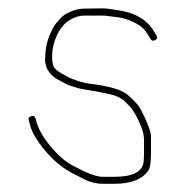

<svg xmlns="http://www.w3.org/2000/svg" viewBox="-20 -473 452 468"><path d="M358.5 -375.5C363.5 -378.5 364.3 -382.3 361 -387L355 -397C337.4 -426.4 306.2 -443.7 261.5 -449C255.8 -449.7 250.3 -450.5 245 -451.5C239.7 -452.5 231.9 -452.8 221.8 -452.5C211.6 -452.2 199.3 -452 185 -452C174 -452 162.5 -449.3 150.5 -444C141.5 -440 134.7 -435.7 130 -431C126 -426.3 122 -421.8 118 -417.5C114 -413.2 110 -406.7 106 -398C95.3 -378.2 90 -354.5 90 -327C90 -309 98.7 -294 116 -282C124.7 -277.3 131.3 -273.7 136 -271C140.7 -268.3 145.8 -266 151.5 -264C157.2 -262 163 -260.2 169 -258.5C175 -256.8 183.9 -255.1 195.7 -253.3C207.5 -251.6 219.9 -249.3 233 -246.5C237.7 -245.5 244.3 -244 253 -242C261.7 -240 271 -235.7 281 -229L294 -216C299.3 -210.7 303.2 -205.8 305.5 -201.5C307.8 -197.2 310.2 -193.2 312.5 -189.5C314.8 -185.8 318.5 -177.9 323.5 -165.7C328.5 -153.4 331 -142.6 331 -133V-99C331 -91 330.7 -84 330 -78C327 -54 303 -42 258 -42H231C219.8 -42 205.2 -46.2 187 -54.5C179 -58.2 169 -63.2 156.9 -69.6C144.8 -76 132.9 -85.1 121 -97C91.1 -126.9 73.1 -155.6 67 -183C65.7 -189 62.2 -191.3 56.5 -190C50.8 -188.7 48.7 -185 50 -179L53 -170C55.3 -157.5 62.8 -142.3 75.5 -124.5C98.8 -91.9 125.3 -67.6 155 -51.5C163 -47.2 173.8 -41.7 187.5 -35C201.2 -28.3 215.7 -25 231 -25H258C299.5 -25 327.5 -36 342 -58.1C346 -64.2 348 -77.8 348 -99V-140.5C348 -152.2 339.8 -174.1 323.3 -206C318.1 -216 307.3 -228 291 -242C276.7 -254.3 245.9 -263.3 198.5 -269C187.5 -270.3 174 -274 158 -280C152.7 -282 147.8 -284.2 143.5 -286.5C139.2 -288.8 133.3 -292.2 126 -296.5C118.7 -300.8 113.7 -305.5 111 -310.5C108.3 -315.5 107 -323.7 107 -335.2C107 -346.6 108.7 -357.9 112 -369C121.2 -399.8 137.3 -420 160.2 -429.5C169 -433.2 177.3 -435 185 -435H227.5C233.2 -435 238.3 -434.7 243 -434C247.7 -433.3 255.7 -432.3 267.1 -430.9C278.4 -429.6 290.2 -426.1 302.5 -420.5C306.2 -418.8 311.7 -415.8 319.2 -411.5C326.6 -407.2 333.9 -399.3 341 -388L347 -378C349.7 -373.3 353.5 -372.5 358.5 -375.5Z"/></svg>

Font: Proton
Style: Bk
Weight: 500
Version: Version 1.017